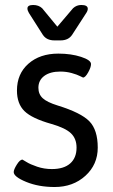

<svg xmlns="http://www.w3.org/2000/svg" viewBox="-20 -744 453 770"><path d="M372 -152Q372 -84 322.5 -39Q273 6 199 6Q135 6 85 -14.5Q35 -35 35 -54Q35 -64 47.5 -84Q60 -104 70 -104Q71 -104 86 -94.5Q101 -85 129 -75.5Q157 -66 188 -66Q236 -66 261.5 -88.5Q287 -111 287 -152Q287 -188 264.5 -209.5Q242 -231 186 -247Q108 -269 78 -298.5Q48 -328 48 -381Q48 -448 94 -488.5Q140 -529 214 -529Q265 -529 305 -516Q345 -503 345 -487Q345 -474 333.5 -453.5Q322 -433 313 -433Q312 -433 300.5 -439Q289 -445 267.5 -451Q246 -457 222 -457Q181 -457 157.5 -439.5Q134 -422 134 -392Q134 -366 151.5 -350Q169 -334 211 -321Q305 -292 338.5 -257.5Q372 -223 372 -152ZM332 -709Q332 -701 326 -692L269 -604Q254 -582 223 -582H198Q167 -582 152 -604L96 -692Q90 -702 90 -710Q90 -724 113 -724Q135 -724 149 -711L210 -637L273 -711Q287 -724 306 -724Q332 -724 332 -709Z"/></svg>

Font: mmAsap
Style: Regular
Weight: 400
Designer: Pablo Cosgaya
Foundry: Omnibus-Type
Version: Version 1.001